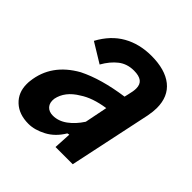

<svg xmlns="http://www.w3.org/2000/svg" viewBox="-150 -634 757 757"><g transform="rotate(45 229.0 -255.5)"><path d="M432 -391Q432 -372 427 -345L354 0H258L262 -73L253 -71Q228 -29 190 -9Q152 11 118 11Q65 11 33.5 -18.5Q2 -48 2 -95Q2 -107 3 -113Q15 -220 120 -279Q196 -317 310 -333L314 -350Q320 -373 320 -388Q320 -411 306 -421.5Q292 -432 264 -432Q226 -432 199 -411Q172 -390 151 -353L69 -403Q102 -464 153.5 -493Q205 -522 271 -522Q348 -522 390 -488.5Q432 -455 432 -391ZM272 -155 291 -250Q224 -240 184 -213Q130 -181 120 -131Q117 -107 129 -93.5Q141 -80 163 -80Q194 -80 222 -100.5Q250 -121 272 -155Z"/></g></svg>

Font: Decalotype SemiBold Italic
Style: Regular
Weight: 600
Italic angle: -12°
Designer: Alfredo Marco Pradil
Foundry: Alfredo Marco Pradil
Version: Version 1.0